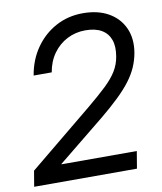

<svg xmlns="http://www.w3.org/2000/svg" viewBox="-83 -806 737 873"><g transform="rotate(-10 285.5 -369.5)"><path d="M3.9 0 16.1 -72.3 311 -314.5Q362.8 -357.4 397 -389.9Q431.2 -422.4 449.7 -452.6Q468.3 -482.9 474.1 -519Q481.9 -564 470.7 -595.2Q459.5 -626.5 430.9 -643.3Q402.3 -660.2 356 -660.2Q310.5 -660.2 272 -640.4Q233.4 -620.6 207.3 -584.2Q181.2 -547.9 172.9 -498.5H89.4Q101.1 -569.3 138.9 -623.5Q176.8 -677.7 233.4 -708.3Q290 -738.8 358.4 -738.8Q427.7 -738.8 476.3 -711.2Q524.9 -683.6 547.1 -634.5Q569.3 -585.4 558.6 -521Q552.7 -487.3 539.3 -456.5Q525.9 -425.8 502.7 -395Q479.5 -364.3 444.6 -330.6Q409.7 -296.9 362.3 -257.8L144.5 -81.1L144 -79.1H491.7L478.5 0Z"/></g></svg>

Font: Inter 28pt
Style: Italic
Weight: 400
Italic angle: -9.3988°
Designer: Rasmus Andersson
Foundry: rsms
Version: Version 4.001;git-66647c0bb